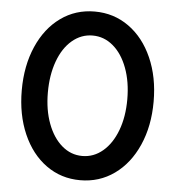

<svg xmlns="http://www.w3.org/2000/svg" viewBox="-52 -760 749 821"><g transform="rotate(5 322.5 -350.0)"><path d="M40 -350Q40 -455 76 -537.5Q112 -620 176 -666Q240 -712 322 -712Q404 -712 468.5 -666Q533 -620 569.5 -537.5Q606 -455 606 -350Q606 -245 569.5 -162.5Q533 -80 468.5 -34Q404 12 322 12Q240 12 176 -34Q112 -80 76 -162.5Q40 -245 40 -350ZM322 -92Q371 -92 410 -125Q449 -158 471 -216.5Q493 -275 493 -350Q493 -425 471 -484Q449 -543 410 -576Q371 -609 322 -609Q273 -609 234 -576Q195 -543 173.5 -484Q152 -425 152 -350Q152 -275 174 -216.5Q196 -158 234.5 -125Q273 -92 322 -92Z"/></g></svg>

Font: Oak Sans SemiBold
Style: Regular
Weight: 600
Designer: Erik Kennedy, Walven
Foundry: Erik Kennedy, Walven
Version: Version 1.000